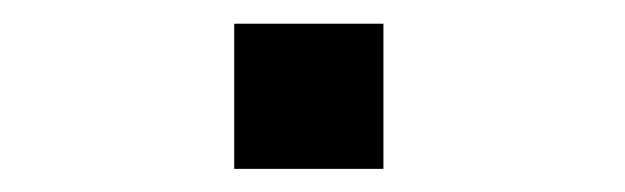

<svg xmlns="http://www.w3.org/2000/svg" viewBox="-20 -146 540 166"><path d="M182.5 -125.5H311.5V0H182.5Z"/></svg>

Font: Trispace Thin Medium
Style: Regular
Weight: 500
Version: Version 1.210